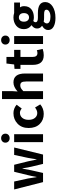

<svg xmlns="http://www.w3.org/2000/svg" viewBox="1140 -1898 971 3290"><g transform="rotate(-90 1625.0 -252.5)"><path d="M150 0 24 -495H160L212 -257Q217 -228 225 -174.5Q233 -121 235 -111H239Q256 -208 269 -257L327 -495H447L506 -257Q516 -217 537 -111H541Q545 -135 552.5 -183.5Q560 -232 565 -257L616 -495H743L622 0H462L412 -209Q393 -308 385 -353H381Q365 -258 354 -208L307 0Z M958.5 -592.5Q937 -572 903 -572Q869 -572 847.5 -592.5Q826 -613 826 -645Q826 -677 847.5 -697.5Q869 -718 903 -718Q937 -718 958.5 -697.5Q980 -677 980 -645Q980 -613 958.5 -592.5ZM835 0V-495H971V0Z M1319 12Q1213 12 1145 -57.5Q1077 -127 1077 -247Q1077 -366 1151 -436.5Q1225 -507 1331 -507Q1412 -507 1476 -453L1411 -365Q1374 -396 1339 -396Q1284 -396 1250.5 -355.5Q1217 -315 1217 -247Q1217 -180 1249.5 -139.5Q1282 -99 1334 -99Q1379 -99 1428 -137L1482 -48Q1413 12 1319 12Z M1573 0V-703H1709V-528L1703 -436Q1780 -507 1858 -507Q2011 -507 2011 -308V0H1874V-291Q1874 -346 1858.5 -368Q1843 -390 1808 -390Q1780 -390 1759 -378Q1738 -366 1709 -338V0Z M2325 12Q2159 12 2159 -176V-387H2090V-489L2166 -495L2182 -627H2295V-495H2416V-387H2295V-177Q2295 -96 2361 -96Q2382 -96 2410 -106L2432 -6Q2378 12 2325 12Z M2639.5 -592.5Q2618 -572 2584 -572Q2550 -572 2528.5 -592.5Q2507 -613 2507 -645Q2507 -677 2528.5 -697.5Q2550 -718 2584 -718Q2618 -718 2639.5 -697.5Q2661 -677 2661 -645Q2661 -613 2639.5 -592.5ZM2516 0V-495H2652V0Z M2963 213Q2871 213 2813.5 181Q2756 149 2756 87Q2756 25 2827 -15V-19Q2782 -48 2782 -103Q2782 -158 2837 -195V-199Q2771 -246 2771 -328Q2771 -412 2829.5 -459.5Q2888 -507 2972 -507Q3010 -507 3048 -495H3227V-395H3144Q3165 -367 3165 -324Q3165 -243 3111 -200Q3057 -157 2972 -157Q2941 -157 2910 -167Q2890 -150 2890 -127Q2890 -88 2966 -88H3049Q3235 -88 3235 37Q3235 114 3160.5 163.5Q3086 213 2963 213ZM2972 -240Q3005 -240 3025.5 -263Q3046 -286 3046 -328Q3046 -369 3025.5 -391.5Q3005 -414 2972 -414Q2939 -414 2919 -391.5Q2899 -369 2899 -328Q2899 -287 2919.5 -263.5Q2940 -240 2972 -240ZM2984 127Q3036 127 3070 107.5Q3104 88 3104 60Q3104 36 3085 27Q3066 18 3025 18H2968Q2924 18 2900 11Q2869 36 2869 65Q2869 95 2900 111Q2931 127 2984 127Z"/></g></svg>

Font: Assistant
Style: Bold
Weight: 700
Designer: Hebrew By Ben Nathan, Latin by Paul Hunt
Version: Version 2.001;PS 002.001;hotconv 1.0.88;makeotf.lib2.5.64775